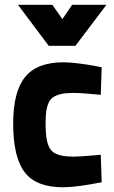

<svg xmlns="http://www.w3.org/2000/svg" viewBox="-20 -772 476 804"><path d="M246.1 -511.2Q272 -511.2 311.8 -506.1Q351.6 -501 378.9 -495.6L405.8 -490.2L401.9 -375Q323.2 -382.8 285.2 -382.8Q255.9 -382.8 236.3 -378.4Q216.8 -374 203.6 -365.5Q190.4 -356.9 183.3 -340.8Q176.3 -324.7 173.6 -304.9Q170.9 -285.2 170.9 -254.9Q170.9 -221.2 173.8 -199.2Q176.8 -177.2 183.8 -160.2Q190.9 -143.1 204.1 -134Q217.3 -125 237.1 -120.6Q256.8 -116.2 286.1 -116.2Q303.2 -116.2 332 -118.2Q360.8 -120.1 381.3 -122.1L401.9 -124L405.8 -8.8Q299.3 12.2 243.2 12.2Q131.8 12.2 83.5 -50.5Q35.2 -113.3 35.2 -254.9Q35.2 -388.2 85.2 -449.7Q135.3 -511.2 246.1 -511.2ZM184.1 -580.1 55.2 -752H199.2L241.2 -691.9L282.2 -752H425.8L295.9 -580.1Z"/></svg>

Font: TitilliumText25L
Style: 999 wt
Weight: 900
Designer: Accademia di Belle Arti di Urbino and others
Foundry: Accademia di Belle Arti di Urbino and others.
Version: Version 25.000